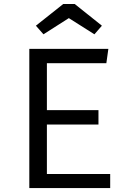

<svg xmlns="http://www.w3.org/2000/svg" viewBox="-20 -954 655 974"><path d="M519.5 -633.3H217.9V-395.4H479.5V-322.1H217.9V-71.3H539V0H128.7V-706.2H529.7ZM301 -933.8H359L496.9 -823.6L459 -780L329.2 -862.1L200.5 -780L162.1 -823.6Z"/></svg>

Font: Fira Code
Style: Regular
Weight: 400
Designer: Carrois Corporate, Edenspiekermann AG, Nikita Prokopov
Foundry: Carrois Corporate, Edenspiekermann AG, Nikita Prokopov
Version: Version 5.002